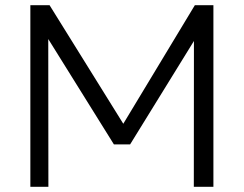

<svg xmlns="http://www.w3.org/2000/svg" viewBox="-20 -720 940 740"><path d="M97 0V-700H171L469.5 -220L441 -219.5L731 -700H802.5V0H727L727.5 -593L743.5 -588L481.5 -163.5H419L154.5 -588L166 -593L166.5 0Z"/></svg>

Font: Geologica Roman ExtraLight
Style: Regular
Weight: 250
Designer: Sindre Bremnes, Frode Helland
Foundry: Monokrom Skriftforlag AS
Version: Version 1.010;gftools[0.9.28]